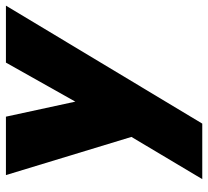

<svg xmlns="http://www.w3.org/2000/svg" viewBox="-48 -452 719 664"><g transform="rotate(-90 312.0 -120.5)"><path d="M624 -460H427L292 -220L240 -460H38L170 -26L24 219H216Z"/></g></svg>

Font: Jost* Black
Style: Italic
Weight: 900
Italic angle: -10°
Version: Version 3.7